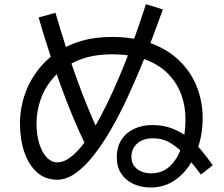

<svg xmlns="http://www.w3.org/2000/svg" viewBox="-20 -828 1040 892"><path d="M453.6 -180.9 381.1 -146.4Q316.8 -279.4 262.2 -430.2Q207.6 -581 159.3 -746.9L237.7 -768.4Q285.1 -604.9 338 -458.2Q390.8 -311.6 453.6 -180.9ZM968.4 -60.3 913.4 -16.9Q881.3 -60.8 847.6 -99Q813.9 -137.2 775.9 -161.3Q737.8 -185.5 690.4 -185.5Q644.8 -185.5 617.6 -161.4Q590.4 -137.2 590.4 -98.6Q590.4 -64.7 616.1 -43.8Q641.8 -22.8 683.4 -22.8Q732.3 -22.8 767.6 -54.2Q802.9 -85.6 822.3 -142.3Q841.7 -199.1 841.7 -275.2Q841.7 -335.4 821.7 -389.6Q801.6 -443.8 760.2 -485.9Q718.9 -527.9 654.4 -551.7Q589.9 -575.6 500.4 -575.6Q411.3 -575.6 345.3 -548.5Q279.3 -521.3 235.8 -475.2Q192.2 -429.1 170.9 -372Q149.7 -314.9 149.7 -254.7Q149.7 -201.4 162.4 -160.6Q175.2 -119.8 197 -96.8Q218.9 -73.7 245.6 -73.7Q277.3 -73.7 310.9 -100.1Q344.5 -126.6 377.8 -173.2Q411.2 -219.9 443.8 -280.6Q476.5 -341.2 507.4 -409.9Q538.3 -478.6 565.9 -548.9Q593.4 -619.2 616.7 -685.9Q640 -752.6 657.9 -808.4L736.7 -784.2Q717.6 -730.7 692 -662.5Q666.5 -594.3 635.4 -519Q604.3 -443.7 569.2 -368.4Q534.1 -293.2 495.2 -225.8Q456.2 -158.4 415.1 -106.1Q373.9 -53.7 331.2 -23.4Q288.5 7 245.6 7Q190.5 7 152 -27.3Q113.5 -61.7 93.2 -120.7Q72.9 -179.8 72.9 -254.7Q72.9 -330.6 99.9 -401.9Q127 -473.3 180.6 -531.1Q234.3 -588.8 314.6 -622.6Q394.9 -656.3 500.4 -656.3Q606.3 -656.3 685.5 -625.6Q764.7 -595 817.3 -542.2Q869.8 -489.4 895.7 -421.6Q921.6 -353.8 921.6 -279.1Q921.6 -215.5 904.7 -157.6Q887.8 -99.7 856.2 -54.4Q824.5 -9.2 780.2 16.9Q735.8 43.1 679.9 43.1Q635.9 43.1 600 26.6Q564.1 10.1 543.3 -21.2Q522.6 -52.5 522.6 -96.7Q522.6 -145.1 544.2 -178.6Q565.8 -212.1 603.5 -229.6Q641.1 -247.1 688.1 -247.1Q737.5 -247.1 778.2 -231.8Q818.9 -216.4 852.5 -190.4Q886.1 -164.3 914.4 -130.7Q942.7 -97.2 968.4 -60.3Z"/></svg>

Font: Murecho Thin
Style: Regular
Weight: 100
Designer: Neil Summerour
Foundry: Positype
Version: Version 1.010